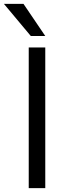

<svg xmlns="http://www.w3.org/2000/svg" viewBox="-33 -977 369 997"><path d="M88.9 -957 202.1 -790H127L-12.7 -957ZM116.2 0V-730.5H202.1V0Z"/></svg>

Font: Mgen+ 1c regular
Style: Regular
Weight: 400
Designer: [Source Han Sans]
Ryoko NISHIZUKA  (kana & ideographs); Paul D. Hunt (Latin, Greek & Cyrillic); Wenlong ZHANG  (bopomofo
Version: Version 1.059.20150602